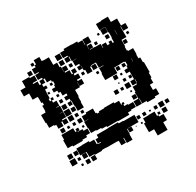

<svg xmlns="http://www.w3.org/2000/svg" viewBox="-131 -727 896 877"><g transform="rotate(-30 317.0 -288.0)"><path d="M473 -158H445V-186H471V-220H475V-246H498V-251H478V-273H498V-313H480V-331H498V-343H504V-362H499V-365H477V-364H446V-335H412H382V-369H385V-396H408V-398H385V-426H359V-423H380V-401H358V-422H352V-399H326V-422H319V-449H318V-433H300V-451H316V-459H296V-485H316V-486H293V-511H290V-491H268V-513H288V-518H265V-546H288V-553H330V-552H359V-545H382V-521H384V-547H414V-517H388V-494H389V-512H409V-492H391V-490H417V-489H446V-468H448V-483H470V-468H482V-479H496V-465H503V-488H534V-512H533V-488H505V-516H529H503V-544H502V-519H476V-545H501V-546H473V-578H501V-580H537V-552H569V-515H592V-489H566V-512H564V-487H535H564V-457H538V-423H535V-402H539V-398H565V-366H563V-345H572V-319H576V-265H571V-240H566V-215H548V-187H564V-157H540V-151H498V-158H475V-184H473ZM112 -249H86V-270H77V-274H51V-301H48V-343H72V-349H74V-377H83V-390H77V-419H76V-423H50V-456H23V-488H50V-521H88V-515H112V-489H88V-484H111V-465H119V-482H137V-489H116V-515H136V-519H116V-545H136V-555H144V-577H174V-555H182V-554H211V-514H231V-490H237V-463H238V-483H260V-461H240V-456H263V-434H269V-452H289V-432H271V-423H290V-401H271V-394H291V-370H267V-390H266V-365H240V-331H237V-304H235V-276H203V-304H201V-331H198V-313H180V-331H198V-343H180V-361H198V-371H178V-391H168V-403H150V-421H168V-433H173V-450H167V-459H146V-480H139V-462H122V-419H121V-390H115V-377H123V-388H135V-376H124V-365H142V-339H126V-337H144V-307H126V-306H143V-278H121V-273H140V-251H118V-270H112ZM136 -555H122V-569H136ZM262 -519H236V-545H262ZM109 -522H89V-542H109ZM464 -527H454V-537H464ZM260 -491H238V-513H260ZM498 -493H480V-511H498ZM436 -495H422V-509H436ZM87 -465V-483V-465ZM287 -464H271V-480H287ZM585 -466H573V-478H585ZM558 -433H540V-451H558ZM136 -435H122V-449H136ZM165 -436H153V-448H165ZM316 -405H302V-419H316ZM134 -407H124V-417H134ZM165 -376H153V-388H165ZM375 -376H363V-388H375ZM535 -345V-362H534V-345ZM468 -343H450V-361H468ZM167 -344H151V-360H167ZM497 -344H481V-360H497ZM170 -311H148V-333H170ZM439 -312H419V-332H439ZM464 -317H454V-327H464ZM173 -278H145V-306H173ZM199 -282H179V-302H199ZM466 -285H452V-299H466ZM496 -285H482V-299H496ZM432 -289H426V-295H432ZM171 -250H147V-274H171ZM471 -250H447V-274H471ZM409 -252H389V-272H409ZM502 -253V-271H500V-253ZM197 -254H181V-270H197ZM436 -255H422V-269H436ZM226 -255H212V-269H226ZM398 -143H340V-145H312H282V-150H257V-155H232V-158H205V-186H225H203V-218H225V-219H206V-245H230V-251H268V-226H273V-221H285V-226H313V-228H365V-222H389V-201H394V-207H404V-197H398V-189H416V-185H442V-159H416V-155H398ZM109 -222H89V-242H109ZM199 -222H179V-242H199ZM166 -225H152V-239H166ZM135 -226H123V-238H135ZM463 -228H455V-236H463ZM155 -146H103V-151H78V-193H83V-218H115H145V-198H152V-209H166V-195H155V-193H180V-184H201V-160H180V-151H155ZM469 -192H449V-212H469ZM194 -197H184V-207H194ZM170 -41H148V-63H170V-67H144V-93H140V-94H111V-130H140V-131H178V-125H202V-101H208V-98H223V-101H208V-123H223V-138H253H282V-139H336V-133H360V-131H388H418V-93H388H360V-92H379V-72H359V-91H356V-65H354V-37H324V-64H291V-65H262H232V-66H208V-63H170ZM561 -100H537V-124H561ZM80 -101H58V-123H80ZM109 -102H89V-122H109ZM588 -103H570V-121H588ZM437 -104H421V-120H437ZM527 -104H511V-120H527ZM467 -104H451V-120H467ZM493 -108H485V-116H493ZM515 4H463V-29H436V-75H444V-97H473V-98H505V-75H512V-68H535V-36H515ZM83 -68H55V-96H83ZM560 -71H538V-93H560ZM140 -71H118V-93H140ZM106 -75H92V-89H106ZM525 -76H513V-88H525ZM433 -78H425V-86H433ZM401 -80H397V-84H401ZM321 -40H297V-64H321ZM139 -42H119V-62H139ZM104 -47H94V-57H104Z"/></g></svg>

Font: Rubik Storm
Style: Regular
Weight: 400
Designer: Hubert and Fischer, NaN
Foundry: Hubert and Fischer, NaN
Version: Version 2.201